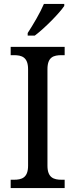

<svg xmlns="http://www.w3.org/2000/svg" viewBox="-20 -951 381 971"><path d="M120 -784V-771H156C208 -810 282 -886 305 -921V-931H202C183 -886 148 -827 120 -784ZM34 0H307V-42H292C252 -42 220 -52 220 -113V-601C220 -663 251 -672 292 -672H307V-714H34V-672H50C89 -672 122 -663 122 -601V-113C122 -51 89 -42 50 -42H34Z"/></svg>

Font: Noto Serif Sinhala SemiCondensed
Style: Regular
Weight: 400
Width: 4
Designer: Jelle Bosma - Monotype Design Team
Foundry: Monotype Imaging Inc.
Version: Version 2.007